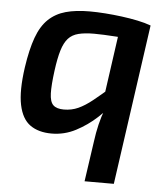

<svg xmlns="http://www.w3.org/2000/svg" viewBox="-51 -549 686 791"><g transform="rotate(5 292.0 -153.5)"><path d="M288 -503Q318 -503 352.5 -500.5Q387 -498 421.5 -493.5Q456 -489 487.5 -482.5Q519 -476 543 -467L465 -403Q437 -407 408.5 -409Q380 -411 355.5 -412Q331 -413 315 -413Q276 -413 250 -406.5Q224 -400 208 -382.5Q192 -365 182 -332.5Q172 -300 165 -247Q157 -187 158 -152.5Q159 -118 173 -104.5Q187 -91 217 -91Q249 -91 276.5 -103.5Q304 -116 334.5 -140.5Q365 -165 405 -200L427 -148Q400 -109 361 -73Q322 -37 275 -12.5Q228 12 175 12Q121 12 86.5 -12.5Q52 -37 40 -94.5Q28 -152 42 -250Q53 -325 71 -374.5Q89 -424 118.5 -452Q148 -480 189.5 -491.5Q231 -503 288 -503ZM422 -472 543 -467 449 196H328L352 30Q357 -8 365 -41.5Q373 -75 386 -109L372 -117Z"/></g></svg>

Font: Exo 2 SemiBold
Style: Italic
Weight: 600
Italic angle: -8°
Designer: Natanael Gama
Foundry: Natanael Gama
Version: Version 2.010